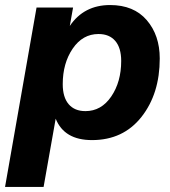

<svg xmlns="http://www.w3.org/2000/svg" viewBox="-56 -546 674 762"><path d="M309 10Q199 10 165 -75L117 196H-36L89 -516H234L221 -443Q277 -526 381 -526Q475 -526 526.5 -466Q578 -406 578 -314Q578 -174 505.5 -82Q433 10 309 10ZM283 -105Q346 -105 385.5 -163Q425 -221 425 -304Q425 -356 401.5 -383.5Q378 -411 335 -411Q272 -411 232.5 -353Q193 -295 193 -212Q193 -160 216.5 -132.5Q240 -105 283 -105Z"/></svg>

Font: Creato Display ExtraBold
Style: Italic
Weight: 800
Italic angle: -10°
Version: Version 1.000